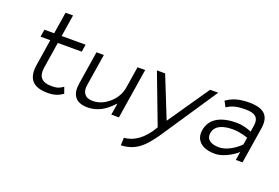

<svg xmlns="http://www.w3.org/2000/svg" viewBox="-108 -972 2205 1515"><g transform="rotate(20 994.0 -215.0)"><path d="M99 -387H181L145 -159C130 -49 177 11 301 11C366 11 394 -5 429 -27L410 -80C382 -61 368 -50 311 -50C229 -50 198 -92 209 -164L244 -387H445L455 -449H254L283 -632H220L191 -449H109Z M512 -143C497 -50 533 11 637 11C724 11 788 -34 836 -85L850 -98L834 0H898L965 -422H901L872 -240C863 -183 831 -137 794 -105C760 -76 715 -51 657 -51C590 -51 566 -95 575 -151L618 -422H556Z M1053 -451 1212 -32V-30C1146 85 1067 132 990 138L987 202C1119 197 1181 120 1248 27L1568 -451H1500L1261 -104L1122 -451Z M1550 -129C1537 -44 1596 11 1705 11C1795 11 1881 -62 1881 -62L1891 -72L1880 0H1936L1984 -301C2002 -412 1952 -462 1825 -462C1736 -462 1683 -442 1636 -409L1661 -362C1706 -392 1750 -401 1816 -401C1898 -401 1933 -373 1921 -300L1913 -250L1905 -253C1905 -253 1850 -278 1786 -278C1662 -278 1567 -236 1550 -129ZM1618 -130C1629 -201 1703 -219 1777 -219C1840 -219 1901 -196 1901 -196L1904 -195L1894 -135L1893 -134C1893 -134 1812 -48 1719 -48C1655 -48 1609 -73 1618 -130Z"/></g></svg>

Font: Charger Sport
Style: LitExtObl
Weight: 300
Designer: Jasper
Foundry: Cannot Into Space Fonts
Version: Version 1.1